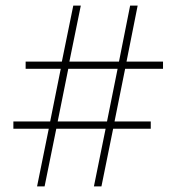

<svg xmlns="http://www.w3.org/2000/svg" viewBox="-20 -669 633 689"><path d="M113 0 155 -207H28V-233H160L198 -422H72V-448H202L243 -649H270L229 -448H407L447 -649H474L434 -448H565V-422H429L391 -233H521V-207H386L344 0H317L359 -207H182L140 0ZM187 -233H364L402 -422H225Z"/></svg>

Font: Noto Sans Telugu SemiCondensed Thin
Style: Regular
Weight: 100
Width: 4
Designer: Jelle Bosma - Monotype Design Team
Foundry: Monotype Imaging Inc.
Version: Version 2.005; ttfautohint (v1.8.4.7-5d5b)